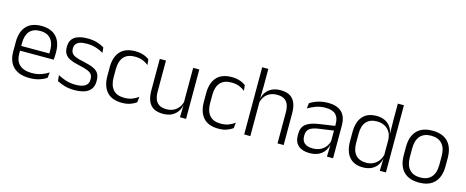

<svg xmlns="http://www.w3.org/2000/svg" viewBox="-37 -1241 4439 1830"><g transform="rotate(15 2182.0 -325.5)"><path d="M265 10.5Q159.5 10.5 105 -42.5Q50.5 -95.5 50.5 -193.5V-288.5Q50.5 -390.5 101.2 -445Q152 -499.5 249 -499.5Q314 -499.5 358 -475Q402 -450.5 424.2 -404.5Q446.5 -358.5 446.5 -294V-276.5Q446.5 -262 445.5 -247.5Q444.5 -233 443 -218.5H387Q388 -240.5 388 -260.2Q388 -280 388 -296.5Q388 -345.5 372.2 -379.8Q356.5 -414 325.8 -432Q295 -450 249 -450Q180.5 -450 145.5 -409.8Q110.5 -369.5 110.5 -293.5V-246L111 -238V-187.5Q111 -154 120.8 -127Q130.5 -100 150.8 -80.8Q171 -61.5 201.8 -51.5Q232.5 -41.5 273.5 -41.5Q321 -41.5 361.8 -54.8Q402.5 -68 438 -91.5L432 -37Q401 -15.5 358.5 -2.5Q316 10.5 265 10.5ZM429.5 -218.5H82V-265H429.5Z M709 10.5Q650 10.5 607 -3Q564 -16.5 535.5 -32L529.5 -89.5Q565.5 -69.5 608.5 -55.5Q651.5 -41.5 706.5 -41.5Q767 -41.5 799 -62.2Q831 -83 831 -124V-131Q831 -157.5 819.5 -174.8Q808 -192 778.5 -204.8Q749 -217.5 695 -228.5Q633.5 -241.5 598 -258.8Q562.5 -276 547.5 -302.5Q532.5 -329 532.5 -368V-373Q532.5 -433.5 575.2 -465.8Q618 -498 703.5 -498Q760.5 -498 802 -484.5Q843.5 -471 869.5 -454L875.5 -401.5Q843.5 -421 802.5 -434.2Q761.5 -447.5 708.5 -447.5Q668 -447.5 642.2 -438.5Q616.5 -429.5 604.2 -412.5Q592 -395.5 592 -372.5V-368Q592 -342 603.5 -324.8Q615 -307.5 644 -295.5Q673 -283.5 724 -273.5Q787 -260.5 823.5 -243.5Q860 -226.5 875.5 -200Q891 -173.5 891 -132.5V-123.5Q891 -57.5 844.5 -23.5Q798 10.5 709 10.5Z M1176.5 10.5Q1076.5 10.5 1027 -45Q977.5 -100.5 977.5 -203V-285Q977.5 -387.5 1027 -442.8Q1076.5 -498 1176.5 -498Q1209 -498 1234.8 -491.8Q1260.5 -485.5 1280.5 -475.8Q1300.5 -466 1313.5 -455.5L1319.5 -401Q1296 -420 1263.2 -433.5Q1230.5 -447 1184.5 -447Q1111.5 -447 1075 -405Q1038.5 -363 1038.5 -284V-204.5Q1038.5 -126 1075 -83.8Q1111.5 -41.5 1185 -41.5Q1232 -41.5 1265.5 -55.2Q1299 -69 1323.5 -88L1317.5 -32.5Q1296.5 -16.5 1261.5 -3Q1226.5 10.5 1176.5 10.5Z M1418 -487.5H1479V-181.5Q1479 -138.5 1490.8 -106.8Q1502.5 -75 1529.5 -57.8Q1556.5 -40.5 1602 -40.5Q1644.5 -40.5 1675.2 -56.8Q1706 -73 1725.2 -101.2Q1744.5 -129.5 1751 -164.5L1763.5 -120H1750Q1743.5 -84.5 1722.8 -54.8Q1702 -25 1666.8 -7.2Q1631.5 10.5 1581 10.5Q1522.5 10.5 1486.8 -11.5Q1451 -33.5 1434.5 -75Q1418 -116.5 1418 -175.5ZM1747.5 -487.5H1808V0H1747.5L1750.5 -120.5L1747.5 -123.5Z M2128.5 10.5Q2028.5 10.5 1979 -45Q1929.5 -100.5 1929.5 -203V-285Q1929.5 -387.5 1979 -442.8Q2028.5 -498 2128.5 -498Q2161 -498 2186.8 -491.8Q2212.5 -485.5 2232.5 -475.8Q2252.5 -466 2265.5 -455.5L2271.5 -401Q2248 -420 2215.2 -433.5Q2182.5 -447 2136.5 -447Q2063.5 -447 2027 -405Q1990.5 -363 1990.5 -284V-204.5Q1990.5 -126 2027 -83.8Q2063.5 -41.5 2137 -41.5Q2184 -41.5 2217.5 -55.2Q2251 -69 2275.5 -88L2269.5 -32.5Q2248.5 -16.5 2213.5 -3Q2178.5 10.5 2128.5 10.5Z M2771 0H2710.5V-306Q2710.5 -349.5 2698.8 -381Q2687 -412.5 2660 -429.5Q2633 -446.5 2587.5 -446.5Q2545.5 -446.5 2514.5 -430.5Q2483.5 -414.5 2464.8 -386.5Q2446 -358.5 2439 -323L2423.5 -367.5H2440Q2446.5 -403.5 2467.2 -432.8Q2488 -462 2523 -479.8Q2558 -497.5 2608.5 -497.5Q2667.5 -497.5 2703 -475.5Q2738.5 -453.5 2754.8 -412.2Q2771 -371 2771 -312ZM2442 0H2381.5V-663H2442V-501L2439.5 -361L2442 -356Z M3258.5 0H3198L3201 -121.5L3198.5 -131V-288.5V-321Q3198.5 -384 3166.8 -415.2Q3135 -446.5 3067 -446.5Q3014 -446.5 2970.5 -430.5Q2927 -414.5 2894 -394L2900 -447.5Q2918 -459 2943.5 -470.8Q2969 -482.5 3002.2 -490.2Q3035.5 -498 3075.5 -498Q3124.5 -498 3159.2 -486Q3194 -474 3216 -451Q3238 -428 3248.2 -395.5Q3258.5 -363 3258.5 -322.5ZM3027 10.5Q2954.5 10.5 2915.8 -24.5Q2877 -59.5 2877 -125V-138Q2877 -202.5 2916.8 -235.2Q2956.5 -268 3045.5 -281L3208.5 -305L3211.5 -259L3053 -236.5Q2991 -227.5 2964 -205.8Q2937 -184 2937 -141.5V-132.5Q2937 -87.5 2964.5 -64Q2992 -40.5 3045 -40.5Q3090.5 -40.5 3122.8 -57Q3155 -73.5 3174.8 -101.2Q3194.5 -129 3201 -163.5L3213 -120.5H3200.5Q3194.5 -86 3174.2 -56Q3154 -26 3117.8 -7.8Q3081.5 10.5 3027 10.5Z M3553.5 10.5Q3465.5 10.5 3419 -43.8Q3372.5 -98 3372.5 -201V-285.5Q3372.5 -389 3419.2 -443.2Q3466 -497.5 3556.5 -497.5Q3603 -497.5 3638.2 -480.8Q3673.5 -464 3695 -433.2Q3716.5 -402.5 3721.5 -361H3741.5L3721.5 -305.5Q3719.5 -352.5 3699.5 -384Q3679.5 -415.5 3646.8 -431.8Q3614 -448 3573 -448Q3505.5 -448 3469.2 -408Q3433 -368 3433 -290.5V-197.5Q3433 -121 3469 -80.8Q3505 -40.5 3573.5 -40.5Q3614 -40.5 3645 -56.8Q3676 -73 3696.2 -101.2Q3716.5 -129.5 3723.5 -166L3739.5 -121H3722Q3715.5 -85 3694.8 -55Q3674 -25 3639 -7.2Q3604 10.5 3553.5 10.5ZM3780 0H3719.5L3723 -122L3721.5 -142V-347.5L3722 -362L3720 -500.5V-663H3780Z M4107.5 12Q4006.5 12 3954 -43.8Q3901.5 -99.5 3901.5 -204.5V-284Q3901.5 -388.5 3954 -444Q4006.5 -499.5 4107.5 -499.5Q4208.5 -499.5 4261 -444Q4313.5 -388.5 4313.5 -284V-204.5Q4313.5 -99.5 4261 -43.8Q4208.5 12 4107.5 12ZM4107.5 -38Q4178.5 -38 4215.8 -80Q4253 -122 4253 -201V-287.5Q4253 -366 4215.8 -408Q4178.5 -450 4107.5 -450Q4036.5 -450 3999.5 -408Q3962.5 -366 3962.5 -287.5V-201Q3962.5 -122 3999.5 -80Q4036.5 -38 4107.5 -38Z"/></g></svg>

Font: Anek Devanagari Light
Style: Regular
Weight: 300
Designer: Kailash Malviya (Devanagari) & Yesha Goshar (Latin)
Foundry: Ek Type
Version: Version 1.003